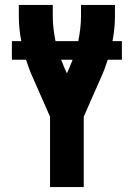

<svg xmlns="http://www.w3.org/2000/svg" viewBox="-20 -755 540 775"><path d="M182 0V-284L112 -443Q104 -460 97.5 -478Q91 -496 85 -514H28V-589H66Q61 -614 58.5 -639.5Q56 -665 56 -691V-735H193V-691Q193 -665 196 -639.5Q199 -614 204 -589H296Q301 -614 304 -639.5Q307 -665 307 -691V-735H444V-691Q444 -665 441.5 -639.5Q439 -614 434 -589H472V-514H415Q409 -496 402.5 -478Q396 -460 388 -443L318 -284V0ZM250 -459 263 -488Q265 -495 268 -501Q271 -507 273 -514H227Q229 -507 232 -501Q235 -495 237 -488Z"/></svg>

Font: Iosevka Curly Heavy
Style: Regular
Weight: 900
Monospace: yes
Designer: Belleve Invis
Foundry: Belleve Invis
Version: Version 22.1.2; ttfautohint (v1.8.4)